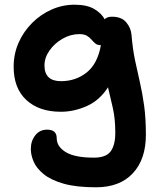

<svg xmlns="http://www.w3.org/2000/svg" viewBox="-20 -536 677 816"><path d="M388 260Q304 260 250 244.5Q196 229 165.5 204Q135 179 123 151Q111 123 111 97Q111 63 130 39Q149 15 180 15Q221 15 221 51Q221 87 259.5 110.5Q298 134 379 134Q431 134 450.5 107Q470 80 470 29Q470 -30 460 -75Q450 -120 439 -165Q403 -109 348.5 -85Q294 -61 239 -61Q146 -61 92 -111Q38 -161 38 -252Q38 -307 59 -354.5Q80 -402 116.5 -438.5Q153 -475 199.5 -495.5Q246 -516 297 -516Q349 -516 380 -498Q411 -480 425 -454Q434 -465 456 -465Q497 -465 517 -440.5Q537 -416 539 -387Q544 -327 554 -279.5Q564 -232 574.5 -186.5Q585 -141 592.5 -87.5Q600 -34 600 37Q600 141 544.5 200.5Q489 260 388 260ZM169 -258Q169 -191 239 -191Q302 -191 348.5 -228Q395 -265 409 -345L408 -344Q394 -344 385.5 -351Q377 -358 369 -367.5Q361 -377 349.5 -384Q338 -391 317 -391Q280 -391 246 -371.5Q212 -352 190.5 -321.5Q169 -291 169 -258Z"/></svg>

Font: Shantell Sans Normal
Style: Regular
Weight: 600
Designer: Stephen Nixon, Anya Danilova, Shantell Martin
Foundry: Arrow Type
Version: Version 1.009;[a7da0bfa3]